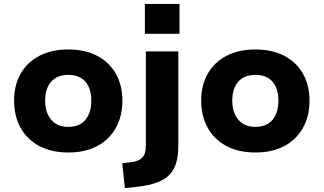

<svg xmlns="http://www.w3.org/2000/svg" viewBox="-20 -769 1655 982"><path d="M330 11Q244 11 181.5 -22Q119 -55 85.5 -115Q52 -175 52 -254Q52 -333 85.5 -392Q119 -451 181.5 -483.5Q244 -516 329 -516Q415 -516 477 -483.5Q539 -451 572.5 -392Q606 -333 606 -254Q606 -175 572.5 -115Q539 -55 477 -22Q415 11 330 11ZM329 -120Q387 -120 417 -156.5Q447 -193 447 -254Q447 -316 417 -351Q387 -386 329 -386Q272 -386 241.5 -351Q211 -316 211 -254Q211 -193 242 -156.5Q273 -120 329 -120Z M721 -596V-749H898V-596ZM619 193 605 66 653 60Q688 56 707 38Q726 20 726 -24V-506H892V-25Q892 24 882 61Q872 98 848 123.5Q824 149 782.5 164.5Q741 180 677 187Z M1287 11Q1201 11 1138.5 -22Q1076 -55 1042.5 -115Q1009 -175 1009 -254Q1009 -333 1042.5 -392Q1076 -451 1138.5 -483.5Q1201 -516 1286 -516Q1372 -516 1434 -483.5Q1496 -451 1529.5 -392Q1563 -333 1563 -254Q1563 -175 1529.5 -115Q1496 -55 1434 -22Q1372 11 1287 11ZM1286 -120Q1344 -120 1374 -156.5Q1404 -193 1404 -254Q1404 -316 1374 -351Q1344 -386 1286 -386Q1229 -386 1198.5 -351Q1168 -316 1168 -254Q1168 -193 1199 -156.5Q1230 -120 1286 -120Z"/></svg>

Font: Nunito Sans 6pt ExtraBold
Style: Regular
Weight: 800
Version: Version 3.101;gftools[0.9.27]